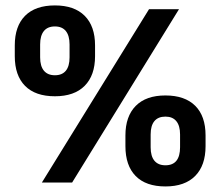

<svg xmlns="http://www.w3.org/2000/svg" viewBox="-20 -673 813 708"><path d="M246 0H134.5L529.5 -639H640ZM590 14.5Q518 14.5 480.2 -24Q442.5 -62.5 442.5 -134V-173.5Q442.5 -244 480.5 -282.5Q518.5 -321 590 -321Q661.5 -321 699.8 -283Q738 -245 738 -173.5V-134Q738 -63 699.8 -24.2Q661.5 14.5 590 14.5ZM590 -63.5Q617 -63.5 630.5 -80.2Q644 -97 644 -130V-177Q644 -209.5 630.2 -226.2Q616.5 -243 590 -243Q563 -243 549.2 -226.2Q535.5 -209.5 535.5 -177V-130Q535.5 -97 549.5 -80.2Q563.5 -63.5 590 -63.5ZM182.5 -318Q110.5 -318 72.5 -356.2Q34.5 -394.5 34.5 -466V-505.5Q34.5 -576.5 72.5 -614.8Q110.5 -653 182.5 -653Q254 -653 292.2 -614.8Q330.5 -576.5 330.5 -505.5V-466Q330.5 -395 292.2 -356.5Q254 -318 182.5 -318ZM182.5 -395.5Q209 -395.5 222.8 -412.2Q236.5 -429 236.5 -461.5V-509Q236.5 -541.5 222.8 -558.5Q209 -575.5 182.5 -575.5Q155.5 -575.5 141.8 -558.5Q128 -541.5 128 -509V-461.5Q128 -429 142 -412.2Q156 -395.5 182.5 -395.5Z"/></svg>

Font: Anek Devanagari SemiBold
Style: Regular
Weight: 600
Designer: Kailash Malviya (Devanagari) & Yesha Goshar (Latin)
Foundry: Ek Type
Version: Version 1.003